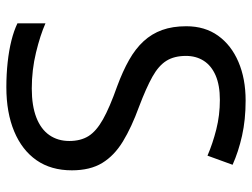

<svg xmlns="http://www.w3.org/2000/svg" viewBox="-112 -652 774 589"><g transform="rotate(90 274.5 -357.0)"><path d="M502 -191Q502 -127 471 -82.5Q440 -38 382.5 -14Q325 10 247 10Q207 10 170.5 6Q134 2 104 -5.5Q74 -13 51 -24V-110Q87 -94 140.5 -81Q194 -68 251 -68Q304 -68 340 -82Q376 -96 394 -122Q412 -148 412 -183Q412 -218 397 -242Q382 -266 345.5 -286.5Q309 -307 244 -330Q198 -347 163.5 -366.5Q129 -386 106 -411Q83 -436 71.5 -468Q60 -500 60 -542Q60 -599 89 -639.5Q118 -680 169.5 -702Q221 -724 288 -724Q347 -724 396 -713Q445 -702 485 -684L457 -607Q420 -623 376.5 -634Q333 -645 286 -645Q241 -645 211 -632Q181 -619 166 -595.5Q151 -572 151 -541Q151 -505 166 -481Q181 -457 215 -438Q249 -419 307 -397Q370 -374 413.5 -347.5Q457 -321 479.5 -284Q502 -247 502 -191Z"/></g></svg>

Font: hexlmalayalam05
Style: Book
Weight: 400
Designer: Jelle Bosma - Monotype Design Team
Foundry: Monotype Imaging Inc.
Version: Version 2.003